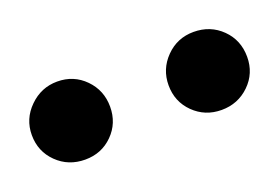

<svg xmlns="http://www.w3.org/2000/svg" viewBox="-46 -764 406 279"><g transform="rotate(-20 156.5 -624.5)"><path d="M51.3 -564.5Q25.4 -564.5 7.8 -581.8Q-9.8 -599.1 -9.8 -624.5Q-9.8 -649.4 8.3 -667.2Q26.4 -685.1 51.3 -685.1Q76.7 -685.1 94 -667.5Q111.3 -649.9 111.3 -624.5Q111.3 -599.1 94 -581.8Q76.7 -564.5 51.3 -564.5ZM201.7 -624.5Q201.7 -649.4 219.2 -667.2Q236.8 -685.1 262.2 -685.1Q288.1 -685.1 305.7 -667.7Q323.2 -650.4 323.2 -624.5Q323.2 -599.1 305.4 -581.8Q287.6 -564.5 262.2 -564.5Q236.8 -564.5 219.2 -581.8Q201.7 -599.1 201.7 -624.5Z"/></g></svg>

Font: Elstob 8pt Medium
Style: Regular
Weight: 500
Designer: Peter S. Baker
Version: Version 1.015